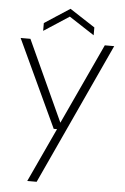

<svg xmlns="http://www.w3.org/2000/svg" viewBox="-60 -715 638 977"><g transform="rotate(5 259.5 -226.0)"><path d="M117 220 245 -56H228L20 -502H70L259 -90L450 -502H498L165 220ZM131 -548V-588L260 -672L389 -588V-548L260 -632Z"/></g></svg>

Font: DM Sans 16pt ExtraLight
Style: Regular
Weight: 250
Version: Version 4.004;gftools[0.9.30]